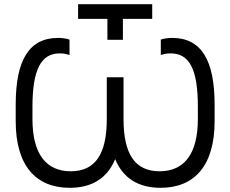

<svg xmlns="http://www.w3.org/2000/svg" viewBox="-20 -889 1100 917"><path d="M493 -699H567V-799H707V-869H353V-799H493ZM313 8C418 8 492 -37 530 -129C568 -37 642 8 747 8C908 8 1005 -97 1005 -310V-389C1005 -601 942 -708 802 -708C783 -708 764 -705 748 -700V-626C762 -631 776 -634 795 -634C885 -634 925 -558 925 -379V-320C925 -153 859 -71 742 -71C625 -71 570 -153 570 -320V-520H490V-320C490 -153 435 -71 318 -71C201 -71 135 -153 135 -320V-379C135 -558 177 -634 265 -634C284 -634 298 -631 312 -626V-700C296 -705 277 -708 258 -708C118 -708 55 -601 55 -389V-310C55 -97 152 8 313 8Z"/></svg>

Font: Fixel Text Regular
Style: Regular
Weight: 400
Width: 4
Designer: AlfaBravo + MacPaw
Foundry: Kyrylo Tkachov, Marchela Mozhyna, Serhii Makarenko, Maria Weinstein, Zakhar Kryvoshyya
Version: Version 1.211